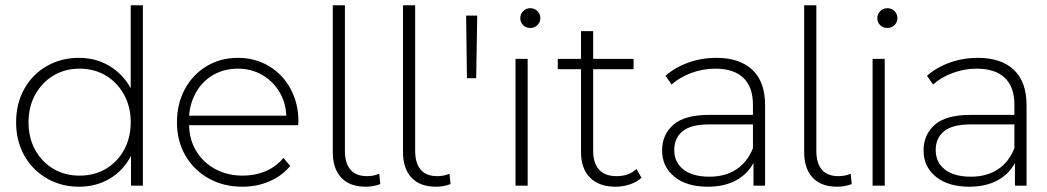

<svg xmlns="http://www.w3.org/2000/svg" viewBox="-20 -703 3965 727"><path d="M521 -683V0H476V-113Q447 -57 395.5 -26.5Q344 4 279 4Q212 4 157.5 -27.5Q103 -59 72 -114Q41 -169 41 -240Q41 -311 72 -366.5Q103 -422 157.5 -453Q212 -484 279 -484Q343 -484 394 -453.5Q445 -423 475 -369V-683ZM281.5 -38Q337 -38 380.5 -63.5Q424 -89 449.5 -135Q475 -181 475 -240Q475 -299 449.5 -345Q424 -391 380.5 -417Q337 -443 281.5 -443Q226 -443 182.5 -417Q139 -391 113.5 -345Q88 -299 88 -240Q88 -181 113.5 -135Q139 -89 182.5 -63.5Q226 -38 281.5 -38Z M1109 -229H696Q697 -173 724 -129.5Q751 -86 796.5 -62Q842 -38 899 -38Q946 -38 986 -55Q1026 -72 1053 -105L1079 -75Q1048 -37 1000.5 -16.5Q953 4 898 4Q826 4 770 -27.5Q714 -59 682 -114Q650 -169 650 -240Q650 -310 680 -365.5Q710 -421 762.5 -452.5Q815 -484 880.5 -484Q946 -484 998 -453Q1050 -422 1080 -367Q1110 -312 1110 -242ZM696 -265H1064Q1062 -316 1037 -356.5Q1012 -397 971.5 -420Q931 -443 880.5 -443Q830 -443 789.5 -420.5Q749 -398 724.5 -357Q700 -316 696 -265Z M1240 -126V-683H1286V-132Q1286 -85 1307 -60.5Q1328 -36 1370 -36Q1394 -36 1416 -45L1420 -6Q1394 4 1365 4Q1304 4 1272 -30.5Q1240 -65 1240 -126Z M1506 -126V-683H1552V-132Q1552 -85 1573 -60.5Q1594 -36 1636 -36Q1660 -36 1682 -45L1686 -6Q1660 4 1631 4Q1570 4 1538 -30.5Q1506 -65 1506 -126Z M1745 -644H1787L1783 -407H1748Z M1932 -480H1978V0H1932ZM1988 -597Q1972 -597 1961 -607.5Q1950 -618 1950 -634Q1950 -650 1961 -661Q1972 -672 1988 -672Q2004 -672 2015 -661Q2026 -650 2026 -634.5Q2026 -619 2015 -608Q2004 -597 1988 -597Z M2409 -30Q2392 -14 2365.5 -5Q2339 4 2311 4Q2248 4 2214 -30.5Q2180 -65 2180 -127V-441H2092V-480H2180V-585H2226V-480H2379V-441H2226V-132Q2226 -85 2248.5 -60.5Q2271 -36 2315 -36Q2361 -36 2390 -63Z M2877 -305V0H2833V-86Q2810 -43 2766 -19.5Q2722 4 2660 4Q2580 4 2533.5 -34Q2487 -72 2487 -133Q2487 -193 2529.5 -230.5Q2572 -268 2666 -268H2831V-306Q2831 -374 2794.5 -408.5Q2758 -443 2688 -443Q2641 -443 2597 -426.5Q2553 -410 2523 -383L2500 -416Q2536 -448 2586.5 -466Q2637 -484 2692 -484Q2781 -484 2829 -438.5Q2877 -393 2877 -305ZM2831 -142V-232H2667Q2596 -232 2564.5 -206Q2533 -180 2533 -135Q2533 -88 2568 -61Q2603 -34 2666 -34Q2726 -34 2768 -61.5Q2810 -89 2831 -142Z M3025 -126V-683H3071V-132Q3071 -85 3092 -60.5Q3113 -36 3155 -36Q3179 -36 3201 -45L3205 -6Q3179 4 3150 4Q3089 4 3057 -30.5Q3025 -65 3025 -126Z M3284 -480H3330V0H3284ZM3340 -597Q3324 -597 3313 -607.5Q3302 -618 3302 -634Q3302 -650 3313 -661Q3324 -672 3340 -672Q3356 -672 3367 -661Q3378 -650 3378 -634.5Q3378 -619 3367 -608Q3356 -597 3340 -597Z M3867 -305V0H3823V-86Q3800 -43 3756 -19.5Q3712 4 3650 4Q3570 4 3523.5 -34Q3477 -72 3477 -133Q3477 -193 3519.5 -230.5Q3562 -268 3656 -268H3821V-306Q3821 -374 3784.5 -408.5Q3748 -443 3678 -443Q3631 -443 3587 -426.5Q3543 -410 3513 -383L3490 -416Q3526 -448 3576.5 -466Q3627 -484 3682 -484Q3771 -484 3819 -438.5Q3867 -393 3867 -305ZM3821 -142V-232H3657Q3586 -232 3554.5 -206Q3523 -180 3523 -135Q3523 -88 3558 -61Q3593 -34 3656 -34Q3716 -34 3758 -61.5Q3800 -89 3821 -142Z"/></svg>

Font: Montserrat Ace
Style: Light
Weight: 300
Designer: Julieta Ulanovsky
Foundry: Julieta Ulanovsky
Version: Version 1